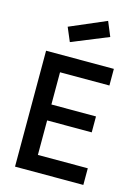

<svg xmlns="http://www.w3.org/2000/svg" viewBox="-132 -974 765 1048"><g transform="rotate(15 250.0 -450.0)"><path d="M140 -812 345 -900 379 -818 173 -734ZM60 0V-655H443V-561H164V-379H416V-289H164V-94H446V0Z"/></g></svg>

Font: TypoPRO Lekton
Style: Bold
Weight: 700
Monospace: yes
Designer: Paolo Mazzetti, Luciano Perondi, Raffaele Flato, Elena Papassissa, Emilio Macchia, Michela Povoleri, Tobias Seemiller, R
Version: Version 34.000